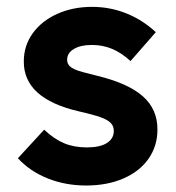

<svg xmlns="http://www.w3.org/2000/svg" viewBox="-20 -538 522 571"><path d="M33.2 -67.4 111.3 -152.3Q141.6 -124 171.1 -111.8Q200.7 -99.6 238.3 -99.6Q276.9 -99.6 297.6 -112.5Q318.4 -125.5 318.4 -148.4Q318.4 -161.6 311 -170.4Q303.7 -179.2 286.9 -186.3Q270 -193.4 238.3 -201.2L213.9 -207Q49.8 -245.1 50.8 -355.5Q50.8 -401.9 77.1 -438.7Q103.5 -475.6 149.9 -496.6Q196.3 -517.6 253.9 -517.6Q307.1 -517.6 355.5 -498.3Q403.8 -479 443.4 -442.4L368.2 -356.4Q341.3 -380.9 313.5 -392.6Q285.6 -404.3 252.9 -404.3Q219.7 -404.3 199.7 -392.3Q179.7 -380.4 179.7 -360.4Q179.7 -345.2 193.4 -336.4Q207 -327.6 243.2 -319.3L269.5 -312.5Q361.8 -290 405.3 -251.2Q448.7 -212.4 448.2 -152.3Q448.2 -104 421.9 -66.2Q395.5 -28.3 347.2 -7.3Q298.8 13.7 236.3 13.7Q174.8 13.7 122.1 -7.3Q69.3 -28.3 33.2 -67.4Z"/></svg>

Font: Wanted Sans
Style: Bold
Weight: 700
Designer: Original Design by Kil Hyung-jin and Kang Hanbin, Wanted Lab, Inc; Hangeul from Source Han Sans by Jang Soo-young and Ka
Foundry: Wanted Lab, Inc.
Version: Version 1.000